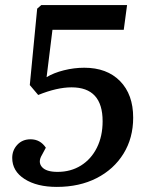

<svg xmlns="http://www.w3.org/2000/svg" viewBox="-20 -720 577 754"><path d="M383 -244Q383 -377 261 -377Q204 -377 130 -347L97 -386L126 -686L142 -700H479L466 -603H186L163 -417Q191 -434 231 -444Q271 -454 311 -454Q400 -454 451.5 -401.5Q503 -349 503 -258Q503 -178 465 -116.5Q427 -55 359.5 -20.5Q292 14 203 14Q125 14 76.5 -17Q28 -48 28 -100Q28 -130 48 -151.5Q68 -173 100 -173Q138 -173 160 -140L145 -112Q128 -84 144.5 -64.5Q161 -45 206 -45Q258 -45 298 -70Q338 -95 360.5 -140Q383 -185 383 -244Z"/></svg>

Font: Literata 12pt Medium
Style: Italic
Weight: 500
Italic angle: -2°
Designer: Latin by Veronika Burian and Jose Scaglione. Greek by Irene Vlachou. Cyrillic by Vera Evstafieva
Foundry: TypeTogether
Version: Version 3.002